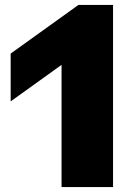

<svg xmlns="http://www.w3.org/2000/svg" viewBox="-20 -763 557 783"><path d="M231 0V-498.5L23.5 -349.5V-544.5L300 -743H441V0Z"/></svg>

Font: Encode Sans Exp XBd
Style: Regular
Weight: 800
Width: 7
Designer: Multiple Designers
Foundry: Impallari Type
Version: Version 3.002; ttfautohint (v1.8.3) -l 8 -r 50 -G 200 -x 14 